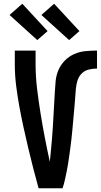

<svg xmlns="http://www.w3.org/2000/svg" viewBox="-20 -1005 540 1025"><path d="M186 0Q171 -54 157 -108.5Q143 -163 130 -218Q117 -273 105 -328Q93 -383 83 -438Q73 -493 66 -549Q59 -605 59 -662V-735H170V-662Q170 -596 178 -530.5Q186 -465 196.5 -399.5Q207 -334 219.5 -269.5Q232 -205 246 -141Q249 -171 252 -202Q255 -233 257.5 -263.5Q260 -294 262 -325Q264 -356 265.5 -386.5Q267 -417 269 -448Q271 -479 272.5 -510Q274 -541 277 -572Q280 -603 292 -631Q304 -659 326 -681.5Q348 -704 376.5 -716.5Q405 -729 436 -732Q467 -735 498 -735V-639Q475 -639 453 -633.5Q431 -628 415.5 -612Q400 -596 393.5 -574.5Q387 -553 385 -530.5Q383 -508 381.5 -485.5Q380 -463 378 -441Q376 -419 374 -396.5Q372 -374 370 -352Q368 -330 366 -308Q364 -286 361.5 -263.5Q359 -241 356 -219Q353 -197 350 -175Q347 -153 343.5 -131Q340 -109 335.5 -87Q331 -65 326 -43Q321 -21 314 0ZM349 -791 201 -925 269 -985 404 -839ZM179 -791 31 -925 99 -985 234 -839Z"/></svg>

Font: Iosevka Curly
Style: Bold
Weight: 700
Monospace: yes
Designer: Belleve Invis
Foundry: Belleve Invis
Version: Version 22.1.2; ttfautohint (v1.8.4)